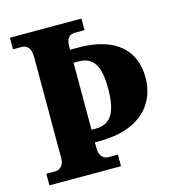

<svg xmlns="http://www.w3.org/2000/svg" viewBox="-106 -805 824 897"><g transform="rotate(-15 305.5 -357.0)"><path d="M23 0H369V-56H323C300 -56 280 -73 280 -111V-139H300C509 -139 587 -251 587 -371C587 -502 501 -587 320 -587H280V-603C280 -643 297 -658 323 -658H369V-714H23V-658H66C87 -658 109 -643 109 -600V-109C109 -71 87 -56 66 -56H23ZM300 -200H280V-524H304C378 -524 405 -472 405 -367C405 -249 373 -200 300 -200Z"/></g></svg>

Font: Noto Serif Hebrew SemiCondensed ExtraBold
Style: Regular
Weight: 800
Width: 4
Designer: Monotype Design Team
Foundry: Monotype Imaging Inc.
Version: Version 2.004